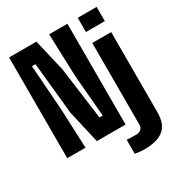

<svg xmlns="http://www.w3.org/2000/svg" viewBox="-229 -953 1233 1320"><g transform="rotate(-30 388.0 -293.5)"><path d="M40 0V-800H257L317 -545L372 -132H398L370 -457L358 -800H503V0H275L215 -262L174 -669H146L172 -307L185 0ZM585 -687V-800H735V-687ZM530 213Q513 213 494 211Q475 209 457 206V95Q470.5 95.5 493.2 96.2Q516 97 530 97Q555.5 97 570.2 84Q585 71 585 47V-600H735V35Q735 130 684.2 171.5Q633.5 213 530 213Z"/></g></svg>

Font: Big Shoulders Display Thin Black
Style: Regular
Weight: 900
Version: Version 2.002